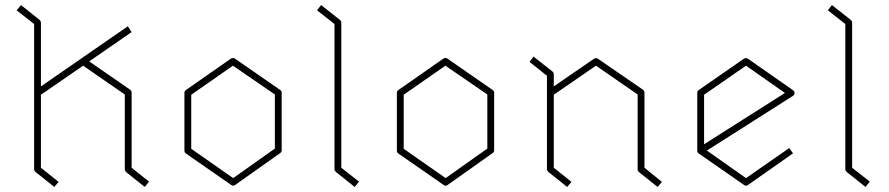

<svg xmlns="http://www.w3.org/2000/svg" viewBox="-20 -782 3519 760"><path d="M501 -416V-118L570 -63L553 -42L479 -101Q474 -106 474 -111V-408L309 -522L142 -407V-118L212 -62L195 -42L121 -101Q115 -107 115 -111V-687L46 -741L63 -762L137 -703Q142 -698 142 -692V-440L486 -678L501 -655L333 -539L495 -427Q501 -422 501 -416Z M1089 -426Q1095 -422 1095 -415V-187Q1095 -180 1089 -176L911 -50Q908 -47 903 -47Q898 -47 895 -50L715 -175Q710 -179 710 -186V-414Q710 -421 715 -425L894 -550Q902 -555 910 -550ZM1068 -194V-408L902 -522L737 -407V-193L903 -77Z M1331 -692V-118L1401 -63L1384 -42L1310 -101Q1304 -107 1304 -111V-687L1235 -741L1251 -762L1326 -703Q1331 -698 1331 -692Z M1930 -426Q1936 -422 1936 -415V-187Q1936 -180 1930 -176L1752 -50Q1749 -47 1744 -47Q1739 -47 1736 -50L1556 -175Q1551 -179 1551 -186V-414Q1551 -421 1556 -425L1735 -550Q1743 -555 1751 -550ZM1909 -194V-408L1743 -522L1578 -407V-193L1744 -77Z M2531 -415V-118L2600 -62L2583 -42L2509 -101Q2504 -106 2504 -111V-408L2339 -522L2172 -407V-118L2242 -62L2225 -42L2151 -101Q2145 -107 2145 -111V-482L2076 -537L2092 -558L2167 -499Q2172 -494 2172 -488V-440L2332 -550Q2339 -554 2346 -550L2525 -427Q2531 -422 2531 -415Z M3119 -425Q3125 -420 3125 -414Q3125 -406 3118 -402L2778 -186L2933 -77L3104 -196L3119 -175L2941 -50Q2938 -47 2933 -47Q2928 -47 2925 -50L2745 -175Q2740 -179 2740 -186V-414Q2740 -421 2745 -425L2925 -550Q2932 -554 2940 -550ZM2767 -211 3087 -414 2933 -522 2767 -407Z M3353 -692V-118L3423 -63L3406 -42L3332 -101Q3326 -107 3326 -111V-687L3257 -741L3273 -762L3348 -703Q3353 -698 3353 -692Z"/></svg>

Font: Envoyer
Style: Regular
Weight: 400
Version: Version 0.1